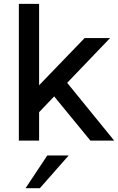

<svg xmlns="http://www.w3.org/2000/svg" viewBox="-20 -739 620 1009"><path d="M114.3 250 228.5 78.1H340.8L189.5 250ZM79.1 0V-718.8H185.5V-291L424.8 -539.1H558.6L333 -303.7L580.1 0H455.1L264.6 -232.4L185.5 -149.4V0Z"/></svg>

Font: Min Sans Medium
Style: Regular
Weight: 500
Designer: Jinseong-Kim, NotoSansCJK, Nunito
Foundry: Jinseong-Kim
Version: Version 1.400;Glyphs 3.1.2 (3151)